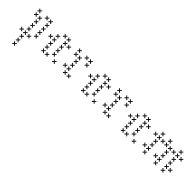

<svg xmlns="http://www.w3.org/2000/svg" viewBox="81 -723 1339 1339"><g transform="rotate(45 750.0 -53.5)"><path d="M102.9 -116.4 93.6 -125 102.9 -134.3 98.6 -138.6 89.3 -129.3 80.7 -138.6 75.7 -134.3 85 -125 75.7 -116.4 80.7 -111.4 89.3 -120.7 98.6 -111.4ZM102.9 -80.7 93.6 -89.3 102.9 -98.6 98.6 -102.9 89.3 -93.6 80.7 -102.9 75.7 -98.6 85 -89.3 75.7 -80.7 80.7 -75.7 89.3 -85 98.6 -75.7ZM102.9 -45 93.6 -53.6 102.9 -62.9 98.6 -67.1 89.3 -57.9 80.7 -67.1 75.7 -62.9 85 -53.6 75.7 -45 80.7 -40 89.3 -49.3 98.6 -40ZM102.9 -9.3 93.6 -17.9 102.9 -27.1 98.6 -31.4 89.3 -22.1 80.7 -31.4 75.7 -27.1 85 -17.9 75.7 -9.3 80.7 -4.3 89.3 -13.6 98.6 -4.3ZM67.1 -9.3 57.9 -17.9 67.1 -27.1 62.9 -31.4 53.6 -22.1 45 -31.4 40 -27.1 49.3 -17.9 40 -9.3 45 -4.3 53.6 -13.6 62.9 -4.3ZM138.6 -9.3 129.3 -17.9 138.6 -27.1 134.3 -31.4 125 -22.1 116.4 -31.4 111.4 -27.1 120.7 -17.9 111.4 -9.3 116.4 -4.3 125 -13.6 134.3 -4.3ZM102.9 27.1 93.6 17.9 102.9 9.3 98.6 4.3 89.3 13.6 80.7 4.3 75.7 9.3 85 17.9 75.7 27.1 80.7 31.4 89.3 22.1 98.6 31.4ZM102.9 62.9 93.6 53.6 102.9 45 98.6 40 89.3 49.3 80.7 40 75.7 45 85 53.6 75.7 62.9 80.7 67.1 89.3 57.9 98.6 67.1ZM102.9 98.6 93.6 89.3 102.9 80.7 98.6 75.7 89.3 85 80.7 75.7 75.7 80.7 85 89.3 75.7 98.6 80.7 102.9 89.3 93.6 98.6 102.9ZM102.9 -152.1 93.6 -160.7 102.9 -170 98.6 -174.3 89.3 -165 80.7 -174.3 75.7 -170 85 -160.7 75.7 -152.1 80.7 -147.1 89.3 -156.4 98.6 -147.1ZM67.1 -187.9 57.9 -196.4 67.1 -205.7 62.9 -210 53.6 -200.7 45 -210 40 -205.7 49.3 -196.4 40 -187.9 45 -182.9 53.6 -192.1 62.9 -182.9ZM67.1 -152.1 57.9 -160.7 67.1 -170 62.9 -174.3 53.6 -165 45 -174.3 40 -170 49.3 -160.7 40 -152.1 45 -147.1 53.6 -156.4 62.9 -147.1ZM138.6 -187.9 129.3 -196.4 138.6 -205.7 134.3 -210 125 -200.7 116.4 -210 111.4 -205.7 120.7 -196.4 111.4 -187.9 116.4 -182.9 125 -192.1 134.3 -182.9ZM174.3 -187.9 165 -196.4 174.3 -205.7 170 -210 160.7 -200.7 152.1 -210 147.1 -205.7 156.4 -196.4 147.1 -187.9 152.1 -182.9 160.7 -192.1 170 -182.9ZM174.3 -152.1 165 -160.7 174.3 -170 170 -174.3 160.7 -165 152.1 -174.3 147.1 -170 156.4 -160.7 147.1 -152.1 152.1 -147.1 160.7 -156.4 170 -147.1ZM174.3 -116.4 165 -125 174.3 -134.3 170 -138.6 160.7 -129.3 152.1 -138.6 147.1 -134.3 156.4 -125 147.1 -116.4 152.1 -111.4 160.7 -120.7 170 -111.4ZM174.3 -80.7 165 -89.3 174.3 -98.6 170 -102.9 160.7 -93.6 152.1 -102.9 147.1 -98.6 156.4 -89.3 147.1 -80.7 152.1 -75.7 160.7 -85 170 -75.7ZM174.3 -45 165 -53.6 174.3 -62.9 170 -67.1 160.7 -57.9 152.1 -67.1 147.1 -62.9 156.4 -53.6 147.1 -45 152.1 -40 160.7 -49.3 170 -40Z M281.4 -9.3 272.1 -17.9 281.4 -27.1 277.1 -31.4 267.9 -22.1 259.3 -31.4 254.3 -27.1 263.6 -17.9 254.3 -9.3 259.3 -4.3 267.9 -13.6 277.1 -4.3ZM281.4 -45 272.1 -53.6 281.4 -62.9 277.1 -67.1 267.9 -57.9 259.3 -67.1 254.3 -62.9 263.6 -53.6 254.3 -45 259.3 -40 267.9 -49.3 277.1 -40ZM281.4 -80.7 272.1 -89.3 281.4 -98.6 277.1 -102.9 267.9 -93.6 259.3 -102.9 254.3 -98.6 263.6 -89.3 254.3 -80.7 259.3 -75.7 267.9 -85 277.1 -75.7ZM388.6 -9.3 379.3 -17.9 388.6 -27.1 384.3 -31.4 375 -22.1 366.4 -31.4 361.4 -27.1 370.7 -17.9 361.4 -9.3 366.4 -4.3 375 -13.6 384.3 -4.3ZM352.9 -45 343.6 -53.6 352.9 -62.9 348.6 -67.1 339.3 -57.9 330.7 -67.1 325.7 -62.9 335 -53.6 325.7 -45 330.7 -40 339.3 -49.3 348.6 -40ZM352.9 -80.7 343.6 -89.3 352.9 -98.6 348.6 -102.9 339.3 -93.6 330.7 -102.9 325.7 -98.6 335 -89.3 325.7 -80.7 330.7 -75.7 339.3 -85 348.6 -75.7ZM352.9 -116.4 343.6 -125 352.9 -134.3 348.6 -138.6 339.3 -129.3 330.7 -138.6 325.7 -134.3 335 -125 325.7 -116.4 330.7 -111.4 339.3 -120.7 348.6 -111.4ZM388.6 -152.1 379.3 -160.7 388.6 -170 384.3 -174.3 375 -165 366.4 -174.3 361.4 -170 370.7 -160.7 361.4 -152.1 366.4 -147.1 375 -156.4 384.3 -147.1ZM352.9 -152.1 343.6 -160.7 352.9 -170 348.6 -174.3 339.3 -165 330.7 -174.3 325.7 -170 335 -160.7 325.7 -152.1 330.7 -147.1 339.3 -156.4 348.6 -147.1ZM352.9 -187.9 343.6 -196.4 352.9 -205.7 348.6 -210 339.3 -200.7 330.7 -210 325.7 -205.7 335 -196.4 325.7 -187.9 330.7 -182.9 339.3 -192.1 348.6 -182.9ZM317.1 -187.9 307.9 -196.4 317.1 -205.7 312.9 -210 303.6 -200.7 295 -210 290 -205.7 299.3 -196.4 290 -187.9 295 -182.9 303.6 -192.1 312.9 -182.9ZM281.4 -152.1 272.1 -160.7 281.4 -170 277.1 -174.3 267.9 -165 259.3 -174.3 254.3 -170 263.6 -160.7 254.3 -152.1 259.3 -147.1 267.9 -156.4 277.1 -147.1ZM281.4 -116.4 272.1 -125 281.4 -134.3 277.1 -138.6 267.9 -129.3 259.3 -138.6 254.3 -134.3 263.6 -125 254.3 -116.4 259.3 -111.4 267.9 -120.7 277.1 -111.4ZM245.7 -116.4 236.4 -125 245.7 -134.3 241.4 -138.6 232.1 -129.3 223.6 -138.6 218.6 -134.3 227.9 -125 218.6 -116.4 223.6 -111.4 232.1 -120.7 241.4 -111.4ZM317.1 -9.3 307.9 -17.9 317.1 -27.1 312.9 -31.4 303.6 -22.1 295 -31.4 290 -27.1 299.3 -17.9 290 -9.3 295 -4.3 303.6 -13.6 312.9 -4.3Z M495.7 -9.3 486.4 -17.9 495.7 -27.1 491.4 -31.4 482.1 -22.1 473.6 -31.4 468.6 -27.1 477.9 -17.9 468.6 -9.3 473.6 -4.3 482.1 -13.6 491.4 -4.3ZM495.7 -45 486.4 -53.6 495.7 -62.9 491.4 -67.1 482.1 -57.9 473.6 -67.1 468.6 -62.9 477.9 -53.6 468.6 -45 473.6 -40 482.1 -49.3 491.4 -40ZM495.7 -80.7 486.4 -89.3 495.7 -98.6 491.4 -102.9 482.1 -93.6 473.6 -102.9 468.6 -98.6 477.9 -89.3 468.6 -80.7 473.6 -75.7 482.1 -85 491.4 -75.7ZM495.7 -116.4 486.4 -125 495.7 -134.3 491.4 -138.6 482.1 -129.3 473.6 -138.6 468.6 -134.3 477.9 -125 468.6 -116.4 473.6 -111.4 482.1 -120.7 491.4 -111.4ZM495.7 -152.1 486.4 -160.7 495.7 -170 491.4 -174.3 482.1 -165 473.6 -174.3 468.6 -170 477.9 -160.7 468.6 -152.1 473.6 -147.1 482.1 -156.4 491.4 -147.1ZM460 -187.9 450.7 -196.4 460 -205.7 455.7 -210 446.4 -200.7 437.9 -210 432.9 -205.7 442.1 -196.4 432.9 -187.9 437.9 -182.9 446.4 -192.1 455.7 -182.9ZM531.4 -9.3 522.1 -17.9 531.4 -27.1 527.1 -31.4 517.9 -22.1 509.3 -31.4 504.3 -27.1 513.6 -17.9 504.3 -9.3 509.3 -4.3 517.9 -13.6 527.1 -4.3ZM460 -45 450.7 -53.6 460 -62.9 455.7 -67.1 446.4 -57.9 437.9 -67.1 432.9 -62.9 442.1 -53.6 432.9 -45 437.9 -40 446.4 -49.3 455.7 -40ZM567.1 -187.9 557.9 -196.4 567.1 -205.7 562.9 -210 553.6 -200.7 545 -210 540 -205.7 549.3 -196.4 540 -187.9 545 -182.9 553.6 -192.1 562.9 -182.9ZM567.1 -152.1 557.9 -160.7 567.1 -170 562.9 -174.3 553.6 -165 545 -174.3 540 -170 549.3 -160.7 540 -152.1 545 -147.1 553.6 -156.4 562.9 -147.1ZM531.4 -187.9 522.1 -196.4 531.4 -205.7 527.1 -210 517.9 -200.7 509.3 -210 504.3 -205.7 513.6 -196.4 504.3 -187.9 509.3 -182.9 517.9 -192.1 527.1 -182.9ZM460 -152.1 450.7 -160.7 460 -170 455.7 -174.3 446.4 -165 437.9 -174.3 432.9 -170 442.1 -160.7 432.9 -152.1 437.9 -147.1 446.4 -156.4 455.7 -147.1Z M674.3 -9.3 665 -17.9 674.3 -27.1 670 -31.4 660.7 -22.1 652.1 -31.4 647.1 -27.1 656.4 -17.9 647.1 -9.3 652.1 -4.3 660.7 -13.6 670 -4.3ZM674.3 -45 665 -53.6 674.3 -62.9 670 -67.1 660.7 -57.9 652.1 -67.1 647.1 -62.9 656.4 -53.6 647.1 -45 652.1 -40 660.7 -49.3 670 -40ZM674.3 -80.7 665 -89.3 674.3 -98.6 670 -102.9 660.7 -93.6 652.1 -102.9 647.1 -98.6 656.4 -89.3 647.1 -80.7 652.1 -75.7 660.7 -85 670 -75.7ZM781.4 -9.3 772.1 -17.9 781.4 -27.1 777.1 -31.4 767.9 -22.1 759.3 -31.4 754.3 -27.1 763.6 -17.9 754.3 -9.3 759.3 -4.3 767.9 -13.6 777.1 -4.3ZM745.7 -45 736.4 -53.6 745.7 -62.9 741.4 -67.1 732.1 -57.9 723.6 -67.1 718.6 -62.9 727.9 -53.6 718.6 -45 723.6 -40 732.1 -49.3 741.4 -40ZM745.7 -80.7 736.4 -89.3 745.7 -98.6 741.4 -102.9 732.1 -93.6 723.6 -102.9 718.6 -98.6 727.9 -89.3 718.6 -80.7 723.6 -75.7 732.1 -85 741.4 -75.7ZM745.7 -116.4 736.4 -125 745.7 -134.3 741.4 -138.6 732.1 -129.3 723.6 -138.6 718.6 -134.3 727.9 -125 718.6 -116.4 723.6 -111.4 732.1 -120.7 741.4 -111.4ZM781.4 -152.1 772.1 -160.7 781.4 -170 777.1 -174.3 767.9 -165 759.3 -174.3 754.3 -170 763.6 -160.7 754.3 -152.1 759.3 -147.1 767.9 -156.4 777.1 -147.1ZM745.7 -152.1 736.4 -160.7 745.7 -170 741.4 -174.3 732.1 -165 723.6 -174.3 718.6 -170 727.9 -160.7 718.6 -152.1 723.6 -147.1 732.1 -156.4 741.4 -147.1ZM745.7 -187.9 736.4 -196.4 745.7 -205.7 741.4 -210 732.1 -200.7 723.6 -210 718.6 -205.7 727.9 -196.4 718.6 -187.9 723.6 -182.9 732.1 -192.1 741.4 -182.9ZM710 -187.9 700.7 -196.4 710 -205.7 705.7 -210 696.4 -200.7 687.9 -210 682.9 -205.7 692.1 -196.4 682.9 -187.9 687.9 -182.9 696.4 -192.1 705.7 -182.9ZM674.3 -152.1 665 -160.7 674.3 -170 670 -174.3 660.7 -165 652.1 -174.3 647.1 -170 656.4 -160.7 647.1 -152.1 652.1 -147.1 660.7 -156.4 670 -147.1ZM674.3 -116.4 665 -125 674.3 -134.3 670 -138.6 660.7 -129.3 652.1 -138.6 647.1 -134.3 656.4 -125 647.1 -116.4 652.1 -111.4 660.7 -120.7 670 -111.4ZM638.6 -116.4 629.3 -125 638.6 -134.3 634.3 -138.6 625 -129.3 616.4 -138.6 611.4 -134.3 620.7 -125 611.4 -116.4 616.4 -111.4 625 -120.7 634.3 -111.4ZM710 -9.3 700.7 -17.9 710 -27.1 705.7 -31.4 696.4 -22.1 687.9 -31.4 682.9 -27.1 692.1 -17.9 682.9 -9.3 687.9 -4.3 696.4 -13.6 705.7 -4.3Z M888.6 -9.3 879.3 -17.9 888.6 -27.1 884.3 -31.4 875 -22.1 866.4 -31.4 861.4 -27.1 870.7 -17.9 861.4 -9.3 866.4 -4.3 875 -13.6 884.3 -4.3ZM888.6 -45 879.3 -53.6 888.6 -62.9 884.3 -67.1 875 -57.9 866.4 -67.1 861.4 -62.9 870.7 -53.6 861.4 -45 866.4 -40 875 -49.3 884.3 -40ZM888.6 -80.7 879.3 -89.3 888.6 -98.6 884.3 -102.9 875 -93.6 866.4 -102.9 861.4 -98.6 870.7 -89.3 861.4 -80.7 866.4 -75.7 875 -85 884.3 -75.7ZM888.6 -116.4 879.3 -125 888.6 -134.3 884.3 -138.6 875 -129.3 866.4 -138.6 861.4 -134.3 870.7 -125 861.4 -116.4 866.4 -111.4 875 -120.7 884.3 -111.4ZM888.6 -152.1 879.3 -160.7 888.6 -170 884.3 -174.3 875 -165 866.4 -174.3 861.4 -170 870.7 -160.7 861.4 -152.1 866.4 -147.1 875 -156.4 884.3 -147.1ZM852.9 -187.9 843.6 -196.4 852.9 -205.7 848.6 -210 839.3 -200.7 830.7 -210 825.7 -205.7 835 -196.4 825.7 -187.9 830.7 -182.9 839.3 -192.1 848.6 -182.9ZM924.3 -9.3 915 -17.9 924.3 -27.1 920 -31.4 910.7 -22.1 902.1 -31.4 897.1 -27.1 906.4 -17.9 897.1 -9.3 902.1 -4.3 910.7 -13.6 920 -4.3ZM852.9 -45 843.6 -53.6 852.9 -62.9 848.6 -67.1 839.3 -57.9 830.7 -67.1 825.7 -62.9 835 -53.6 825.7 -45 830.7 -40 839.3 -49.3 848.6 -40ZM960 -187.9 950.7 -196.4 960 -205.7 955.7 -210 946.4 -200.7 937.9 -210 932.9 -205.7 942.1 -196.4 932.9 -187.9 937.9 -182.9 946.4 -192.1 955.7 -182.9ZM960 -152.1 950.7 -160.7 960 -170 955.7 -174.3 946.4 -165 937.9 -174.3 932.9 -170 942.1 -160.7 932.9 -152.1 937.9 -147.1 946.4 -156.4 955.7 -147.1ZM924.3 -187.9 915 -196.4 924.3 -205.7 920 -210 910.7 -200.7 902.1 -210 897.1 -205.7 906.4 -196.4 897.1 -187.9 902.1 -182.9 910.7 -192.1 920 -182.9ZM852.9 -152.1 843.6 -160.7 852.9 -170 848.6 -174.3 839.3 -165 830.7 -174.3 825.7 -170 835 -160.7 825.7 -152.1 830.7 -147.1 839.3 -156.4 848.6 -147.1Z M1067.1 -9.3 1057.9 -17.9 1067.1 -27.1 1062.9 -31.4 1053.6 -22.1 1045 -31.4 1040 -27.1 1049.3 -17.9 1040 -9.3 1045 -4.3 1053.6 -13.6 1062.9 -4.3ZM1067.1 -45 1057.9 -53.6 1067.1 -62.9 1062.9 -67.1 1053.6 -57.9 1045 -67.1 1040 -62.9 1049.3 -53.6 1040 -45 1045 -40 1053.6 -49.3 1062.9 -40ZM1067.1 -80.7 1057.9 -89.3 1067.1 -98.6 1062.9 -102.9 1053.6 -93.6 1045 -102.9 1040 -98.6 1049.3 -89.3 1040 -80.7 1045 -75.7 1053.6 -85 1062.9 -75.7ZM1174.3 -9.3 1165 -17.9 1174.3 -27.1 1170 -31.4 1160.7 -22.1 1152.1 -31.4 1147.1 -27.1 1156.4 -17.9 1147.1 -9.3 1152.1 -4.3 1160.7 -13.6 1170 -4.3ZM1138.6 -45 1129.3 -53.6 1138.6 -62.9 1134.3 -67.1 1125 -57.9 1116.4 -67.1 1111.4 -62.9 1120.7 -53.6 1111.4 -45 1116.4 -40 1125 -49.3 1134.3 -40ZM1138.6 -80.7 1129.3 -89.3 1138.6 -98.6 1134.3 -102.9 1125 -93.6 1116.4 -102.9 1111.4 -98.6 1120.7 -89.3 1111.4 -80.7 1116.4 -75.7 1125 -85 1134.3 -75.7ZM1138.6 -116.4 1129.3 -125 1138.6 -134.3 1134.3 -138.6 1125 -129.3 1116.4 -138.6 1111.4 -134.3 1120.7 -125 1111.4 -116.4 1116.4 -111.4 1125 -120.7 1134.3 -111.4ZM1174.3 -152.1 1165 -160.7 1174.3 -170 1170 -174.3 1160.7 -165 1152.1 -174.3 1147.1 -170 1156.4 -160.7 1147.1 -152.1 1152.1 -147.1 1160.7 -156.4 1170 -147.1ZM1138.6 -152.1 1129.3 -160.7 1138.6 -170 1134.3 -174.3 1125 -165 1116.4 -174.3 1111.4 -170 1120.7 -160.7 1111.4 -152.1 1116.4 -147.1 1125 -156.4 1134.3 -147.1ZM1138.6 -187.9 1129.3 -196.4 1138.6 -205.7 1134.3 -210 1125 -200.7 1116.4 -210 1111.4 -205.7 1120.7 -196.4 1111.4 -187.9 1116.4 -182.9 1125 -192.1 1134.3 -182.9ZM1102.9 -187.9 1093.6 -196.4 1102.9 -205.7 1098.6 -210 1089.3 -200.7 1080.7 -210 1075.7 -205.7 1085 -196.4 1075.7 -187.9 1080.7 -182.9 1089.3 -192.1 1098.6 -182.9ZM1067.1 -152.1 1057.9 -160.7 1067.1 -170 1062.9 -174.3 1053.6 -165 1045 -174.3 1040 -170 1049.3 -160.7 1040 -152.1 1045 -147.1 1053.6 -156.4 1062.9 -147.1ZM1067.1 -116.4 1057.9 -125 1067.1 -134.3 1062.9 -138.6 1053.6 -129.3 1045 -138.6 1040 -134.3 1049.3 -125 1040 -116.4 1045 -111.4 1053.6 -120.7 1062.9 -111.4ZM1031.4 -116.4 1022.1 -125 1031.4 -134.3 1027.1 -138.6 1017.9 -129.3 1009.3 -138.6 1004.3 -134.3 1013.6 -125 1004.3 -116.4 1009.3 -111.4 1017.9 -120.7 1027.1 -111.4ZM1102.9 -9.3 1093.6 -17.9 1102.9 -27.1 1098.6 -31.4 1089.3 -22.1 1080.7 -31.4 1075.7 -27.1 1085 -17.9 1075.7 -9.3 1080.7 -4.3 1089.3 -13.6 1098.6 -4.3Z M1281.4 -152.1 1272.1 -160.7 1281.4 -170 1277.1 -174.3 1267.9 -165 1259.3 -174.3 1254.3 -170 1263.6 -160.7 1254.3 -152.1 1259.3 -147.1 1267.9 -156.4 1277.1 -147.1ZM1281.4 -116.4 1272.1 -125 1281.4 -134.3 1277.1 -138.6 1267.9 -129.3 1259.3 -138.6 1254.3 -134.3 1263.6 -125 1254.3 -116.4 1259.3 -111.4 1267.9 -120.7 1277.1 -111.4ZM1281.4 -80.7 1272.1 -89.3 1281.4 -98.6 1277.1 -102.9 1267.9 -93.6 1259.3 -102.9 1254.3 -98.6 1263.6 -89.3 1254.3 -80.7 1259.3 -75.7 1267.9 -85 1277.1 -75.7ZM1281.4 -9.3 1272.1 -17.9 1281.4 -27.1 1277.1 -31.4 1267.9 -22.1 1259.3 -31.4 1254.3 -27.1 1263.6 -17.9 1254.3 -9.3 1259.3 -4.3 1267.9 -13.6 1277.1 -4.3ZM1281.4 -45 1272.1 -53.6 1281.4 -62.9 1277.1 -67.1 1267.9 -57.9 1259.3 -67.1 1254.3 -62.9 1263.6 -53.6 1254.3 -45 1259.3 -40 1267.9 -49.3 1277.1 -40ZM1245.7 -45 1236.4 -53.6 1245.7 -62.9 1241.4 -67.1 1232.1 -57.9 1223.6 -67.1 1218.6 -62.9 1227.9 -53.6 1218.6 -45 1223.6 -40 1232.1 -49.3 1241.4 -40ZM1245.7 -152.1 1236.4 -160.7 1245.7 -170 1241.4 -174.3 1232.1 -165 1223.6 -174.3 1218.6 -170 1227.9 -160.7 1218.6 -152.1 1223.6 -147.1 1232.1 -156.4 1241.4 -147.1ZM1281.4 -187.9 1272.1 -196.4 1281.4 -205.7 1277.1 -210 1267.9 -200.7 1259.3 -210 1254.3 -205.7 1263.6 -196.4 1254.3 -187.9 1259.3 -182.9 1267.9 -192.1 1277.1 -182.9ZM1317.1 -152.1 1307.9 -160.7 1317.1 -170 1312.9 -174.3 1303.6 -165 1295 -174.3 1290 -170 1299.3 -160.7 1290 -152.1 1295 -147.1 1303.6 -156.4 1312.9 -147.1ZM1352.9 -187.9 1343.6 -196.4 1352.9 -205.7 1348.6 -210 1339.3 -200.7 1330.7 -210 1325.7 -205.7 1335 -196.4 1325.7 -187.9 1330.7 -182.9 1339.3 -192.1 1348.6 -182.9ZM1388.6 -116.4 1379.3 -125 1388.6 -134.3 1384.3 -138.6 1375 -129.3 1366.4 -138.6 1361.4 -134.3 1370.7 -125 1361.4 -116.4 1366.4 -111.4 1375 -120.7 1384.3 -111.4ZM1388.6 -80.7 1379.3 -89.3 1388.6 -98.6 1384.3 -102.9 1375 -93.6 1366.4 -102.9 1361.4 -98.6 1370.7 -89.3 1361.4 -80.7 1366.4 -75.7 1375 -85 1384.3 -75.7ZM1388.6 -45 1379.3 -53.6 1388.6 -62.9 1384.3 -67.1 1375 -57.9 1366.4 -67.1 1361.4 -62.9 1370.7 -53.6 1361.4 -45 1366.4 -40 1375 -49.3 1384.3 -40ZM1388.6 -9.3 1379.3 -17.9 1388.6 -27.1 1384.3 -31.4 1375 -22.1 1366.4 -31.4 1361.4 -27.1 1370.7 -17.9 1361.4 -9.3 1366.4 -4.3 1375 -13.6 1384.3 -4.3ZM1352.9 -45 1343.6 -53.6 1352.9 -62.9 1348.6 -67.1 1339.3 -57.9 1330.7 -67.1 1325.7 -62.9 1335 -53.6 1325.7 -45 1330.7 -40 1339.3 -49.3 1348.6 -40ZM1352.9 -152.1 1343.6 -160.7 1352.9 -170 1348.6 -174.3 1339.3 -165 1330.7 -174.3 1325.7 -170 1335 -160.7 1325.7 -152.1 1330.7 -147.1 1339.3 -156.4 1348.6 -147.1ZM1388.6 -152.1 1379.3 -160.7 1388.6 -170 1384.3 -174.3 1375 -165 1366.4 -174.3 1361.4 -170 1370.7 -160.7 1361.4 -152.1 1366.4 -147.1 1375 -156.4 1384.3 -147.1ZM1424.3 -152.1 1415 -160.7 1424.3 -170 1420 -174.3 1410.7 -165 1402.1 -174.3 1397.1 -170 1406.4 -160.7 1397.1 -152.1 1402.1 -147.1 1410.7 -156.4 1420 -147.1ZM1460 -187.9 1450.7 -196.4 1460 -205.7 1455.7 -210 1446.4 -200.7 1437.9 -210 1432.9 -205.7 1442.1 -196.4 1432.9 -187.9 1437.9 -182.9 1446.4 -192.1 1455.7 -182.9ZM1460 -152.1 1450.7 -160.7 1460 -170 1455.7 -174.3 1446.4 -165 1437.9 -174.3 1432.9 -170 1442.1 -160.7 1432.9 -152.1 1437.9 -147.1 1446.4 -156.4 1455.7 -147.1ZM1495.7 -152.1 1486.4 -160.7 1495.7 -170 1491.4 -174.3 1482.1 -165 1473.6 -174.3 1468.6 -170 1477.9 -160.7 1468.6 -152.1 1473.6 -147.1 1482.1 -156.4 1491.4 -147.1ZM1460 -116.4 1450.7 -125 1460 -134.3 1455.7 -138.6 1446.4 -129.3 1437.9 -138.6 1432.9 -134.3 1442.1 -125 1432.9 -116.4 1437.9 -111.4 1446.4 -120.7 1455.7 -111.4ZM1460 -80.7 1450.7 -89.3 1460 -98.6 1455.7 -102.9 1446.4 -93.6 1437.9 -102.9 1432.9 -98.6 1442.1 -89.3 1432.9 -80.7 1437.9 -75.7 1446.4 -85 1455.7 -75.7ZM1460 -45 1450.7 -53.6 1460 -62.9 1455.7 -67.1 1446.4 -57.9 1437.9 -67.1 1432.9 -62.9 1442.1 -53.6 1432.9 -45 1437.9 -40 1446.4 -49.3 1455.7 -40ZM1460 -9.3 1450.7 -17.9 1460 -27.1 1455.7 -31.4 1446.4 -22.1 1437.9 -31.4 1432.9 -27.1 1442.1 -17.9 1432.9 -9.3 1437.9 -4.3 1446.4 -13.6 1455.7 -4.3ZM1495.7 -45 1486.4 -53.6 1495.7 -62.9 1491.4 -67.1 1482.1 -57.9 1473.6 -67.1 1468.6 -62.9 1477.9 -53.6 1468.6 -45 1473.6 -40 1482.1 -49.3 1491.4 -40Z"/></g></svg>

Font: Gossip Low Cross Small
Style: Regular
Weight: 200
Width: 3
Designer: Deborah Khodanovich
Version: Version 1.001;Glyphs 3.3.1 (3343)